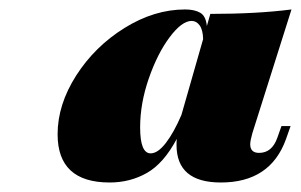

<svg xmlns="http://www.w3.org/2000/svg" viewBox="-20 -742 630 402"><path d="M588.4 -478 578.6 -450.2Q545.9 -359.9 442.4 -359.9Q349.6 -359.9 349.6 -438.5Q349.6 -446.8 350.1 -451.2Q322.8 -399.9 287.6 -379.9Q252.4 -359.9 209.5 -359.9Q100.6 -359.9 100.6 -460.9Q100.6 -522.9 139.6 -584Q178.7 -645 241 -683.6Q303.2 -722.2 367.7 -722.2Q387.2 -722.2 399.2 -715.3Q411.1 -708.5 413.1 -687.5L420.4 -712.9Q517.6 -712.9 590.3 -722.2L508.3 -462.9Q503.9 -447.3 503.9 -439.9Q503.9 -421.9 522.5 -421.9Q549.3 -421.9 560.5 -453.1L569.3 -478ZM359.9 -501.5 405.3 -660.2Q404.8 -679.7 397.9 -689Q391.1 -698.2 381.3 -698.2Q360.8 -698.2 335.2 -664.1Q309.6 -629.9 291.5 -577.6Q273.4 -525.4 273.4 -475.1Q273.4 -420.9 295.4 -420.9Q310.5 -420.9 327.4 -442.9Q344.2 -464.8 359.9 -501.5Z"/></svg>

Font: TypoPRO Playfair Display
Style: Italic
Weight: 900
Italic angle: -14°
Designer: Claus Eggers Sørensen
Foundry: Claus Eggers Sørensen
Version: Version 1.004;PS 001.004;hotconv 1.0.70;makeotf.lib2.5.58329